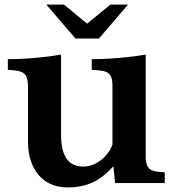

<svg xmlns="http://www.w3.org/2000/svg" viewBox="-20 -798 760 837"><path d="M309.1 -629.9 182.1 -777.8H258.8L359.9 -694.8L460.9 -777.8H538.1L411.1 -629.9ZM474.1 -73.2Q430.7 -24.4 383.5 -2.7Q336.4 19 274.9 19Q221.7 19 182.9 -5.4Q144 -29.8 123 -75Q102.1 -120.1 102.1 -182.1V-409.2Q103 -443.4 96.4 -460.9Q89.8 -478.5 70.8 -485.4Q51.8 -492.2 14.2 -493.2V-540Q50.3 -540 91.1 -542.5Q131.8 -544.9 172.1 -549.6Q212.4 -554.2 246.1 -560.1V-211.9Q246.1 -141.1 270 -106.4Q293.9 -71.8 344.2 -71.8Q370.1 -71.8 394.8 -84Q419.4 -96.2 439.5 -117.7Q459.5 -139.2 470.2 -167V-407.2Q471.2 -434.1 468 -450.7Q464.8 -467.3 455.3 -476.3Q445.8 -485.4 427.7 -489Q409.7 -492.7 379.9 -493.2V-540Q416 -540 457.5 -542.5Q499 -544.9 540 -549.6Q581.1 -554.2 615.2 -560.1V-131.8Q614.3 -97.7 620.1 -79.6Q626 -61.5 644.3 -54.7Q662.6 -47.9 698.2 -46.9V0H481.9Z"/></svg>

Font: BIZ UDPMincho
Style: Bold
Weight: 700
Designer: TypeBank Co., Ltd.
Foundry: Morisawa Inc.
Version: Version 1.06